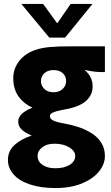

<svg xmlns="http://www.w3.org/2000/svg" viewBox="-20 -706 560 970"><path d="M255 20Q217 20 193.5 38Q170 56 170 82Q170 110 194.5 127Q219 144 260 144Q305 144 332.5 126.5Q360 109 360 82Q360 57 330 38.5Q300 20 255 20ZM314 -296Q314 -321 297 -336.5Q280 -352 250 -352Q222 -352 204.5 -336.5Q187 -321 187 -296Q187 -273 204 -256.5Q221 -240 250 -240Q279 -240 296.5 -256.5Q314 -273 314 -296ZM510 -472V-342H490Q456 -342 407 -353Q448 -319 448 -269Q448 -242 435 -220.5Q422 -199 400 -185Q379 -172 353.5 -164Q328 -156 291 -150Q261 -144 246.5 -137Q232 -130 232 -119Q232 -106 248.5 -97.5Q265 -89 300 -83Q380 -69 431 -40Q510 4 510 82Q510 123 480.5 160Q451 197 394.5 220.5Q338 244 260 244Q185 244 130.5 225.5Q76 207 48 174.5Q20 142 20 102Q20 56 54.5 25.5Q89 -5 140 -21Q105 -36 88.5 -52.5Q72 -69 72 -92Q72 -134 144 -162Q100 -182 73.5 -219Q47 -256 47 -311Q47 -360 78 -399Q109 -438 163 -455Q193 -465 234 -468.5Q275 -472 340 -472ZM229 -516 88 -686H198L269 -588L337 -686H447L309 -516Z"/></svg>

Font: Madhuban Bold
Style: Regular
Weight: 700
Designer: jaikishan Patel
Foundry: MagicType
Version: Version 1.000